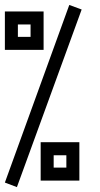

<svg xmlns="http://www.w3.org/2000/svg" viewBox="-20 -767 408 787"><path d="M0 -18.7 49.3 0 314.7 -728 264 -746.7ZM146.7 -184V-26.7H305.3V-184ZM0 -720V-562.7H158.7V-720ZM252 -80H200V-130.7H252ZM105.3 -616H53.3V-666.7H105.3Z"/></svg>

Font: Qahiri
Style: Regular
Weight: 400
Designer: Khaled Hosny
Foundry: Alif Type
Version: Version 3.00